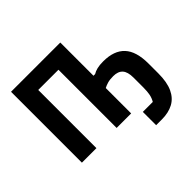

<svg xmlns="http://www.w3.org/2000/svg" viewBox="-203 -927 1337 1337"><g transform="rotate(-45 466.0 -258.5)"><path d="M618 181V50H716Q730 27 735.5 -0.5Q741 -28 741 -68V-165Q741 -221 718 -246.5Q695 -272 648 -272Q614 -272 592 -265.5Q570 -259 553 -250V0H410V-573H211V0H68V-698H553V-371H569Q587 -382 611 -388Q635 -394 672 -394Q778 -394 831 -337Q884 -280 884 -160V-63Q884 23 859 77Q834 131 787 156Q740 181 675 181Z"/></g></svg>

Font: IBM Plex Sans Condensed
Style: Bold
Weight: 700
Width: 3
Designer: Mike Abbink, Paul van der Laan, Pieter van Rosmalen
Foundry: Bold Monday
Version: Version 3.201